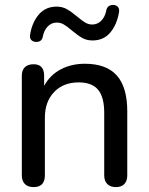

<svg xmlns="http://www.w3.org/2000/svg" viewBox="-20 -756 609 783"><path d="M69 -41V-447Q69 -470 81.5 -482Q94 -494 117 -494Q160 -494 160 -447V-406Q184 -450 227.5 -473Q271 -496 326 -496Q414 -496 456.5 -448Q499 -400 499 -302V-41Q499 -18 487 -5.5Q475 7 453 7Q430 7 417.5 -5.5Q405 -18 405 -41V-296Q405 -360 380 -390Q355 -420 301 -420Q238 -420 200.5 -380.5Q163 -341 163 -276V-41Q163 7 117 7Q94 7 81.5 -5.5Q69 -18 69 -41ZM103 -616Q111 -665 138.5 -697Q166 -729 211 -729Q234 -729 252 -719Q270 -709 294 -689Q314 -672 327.5 -664Q341 -656 356 -656Q378 -656 393.5 -672Q409 -688 414 -716Q419 -736 443 -736Q455 -735 461.5 -727Q468 -719 465 -704Q456 -654 429 -622.5Q402 -591 357 -591Q334 -591 316 -601Q298 -611 274 -631Q254 -648 240.5 -656Q227 -664 212 -664Q190 -664 174.5 -648Q159 -632 154 -604Q149 -585 128 -585Q115 -585 107.5 -593Q100 -601 103 -616Z"/></svg>

Font: SN Pro
Style: Regular
Weight: 400
Designer: Tobias Whetton
Foundry: Supernotes
Version: Version 1.003